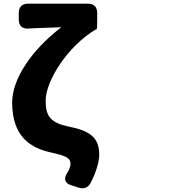

<svg xmlns="http://www.w3.org/2000/svg" viewBox="-20 -779 1040 1043"><path d="M366 227 406 240C434 249 458 242 472 215C505 153 519 94 519 62C519 -27 475 -67 359 -90C257 -111 228 -144 228 -232C228 -341 350 -531 502 -620H505C507 -620 508 -638 508 -670V-709C508 -741 490 -759 458 -759H132C100 -759 82 -741 82 -709V-672C82 -639 101 -622 134 -624C199 -628 278 -629 313 -631C151 -507 46 -350 46 -222C46 -33 151 26 256 49C341 68 363 80 363 110C363 127 356 143 344 162C325 192 332 216 366 227Z"/></svg>

Font: コーポレート・ロゴ（ラウンド）ver3 Bold
Style: Regular
Weight: 700
Designer: [KANA_main] LOGOTYPE.JP [Source Han Sans] Ryoko NISHIZUKA 西塚涼子 (kana, bopomofo & ideographs); Paul D. Hunt (Latin, Greek
Version: Version 12.001;FEAKit 1.0